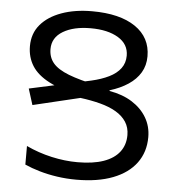

<svg xmlns="http://www.w3.org/2000/svg" viewBox="-52 -773 773 833"><g transform="rotate(5 334.0 -357.0)"><path d="M368 -405 296 -355Q211 -373 159 -400Q107 -427 83.5 -464.5Q60 -502 60 -550Q60 -605 92.5 -643.5Q125 -682 183 -703Q241 -724 316 -724Q437 -724 504.5 -678Q572 -632 572 -550Q572 -510 553.5 -479Q535 -448 501 -425.5Q467 -403 421 -389V-386Q479 -376 520 -350Q561 -324 583.5 -286Q606 -248 606 -201Q606 -136 571 -88.5Q536 -41 470 -15.5Q404 10 311 10Q268 10 227 4Q186 -2 150 -12.5Q114 -23 85 -36V-117Q138 -92 196 -79Q254 -66 309 -66Q377 -66 422.5 -82Q468 -98 491.5 -128.5Q515 -159 515 -202Q515 -235 499 -259.5Q483 -284 454 -301Q425 -318 385 -328.5Q345 -339 298 -345L93 -296L71 -366L338 -424Q382 -434 414.5 -450Q447 -466 464.5 -489.5Q482 -513 482 -545Q482 -595 436.5 -622.5Q391 -650 316 -650Q242 -650 196 -622.5Q150 -595 150 -545Q150 -509 171 -484Q192 -459 239.5 -440.5Q287 -422 368 -405Z"/></g></svg>

Font: Noto Sans Armenian
Style: Regular
Weight: 400
Designer: Monotype Design Team
Foundry: Monotype Imaging Inc.
Version: Version 2.007